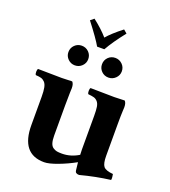

<svg xmlns="http://www.w3.org/2000/svg" viewBox="-143 -887 884 1000"><g transform="rotate(20 299.0 -387.0)"><path d="M311 -650.4H271Q250.5 -687 189 -766.6L208.5 -782.7Q258.8 -743.7 290 -707.5Q316.9 -739.3 372.6 -782.7L391.6 -766.6Q338.4 -699.7 311 -650.4ZM326.2 -573.2Q326.2 -596.2 342 -612.1Q357.9 -627.9 380.9 -627.9Q403.3 -627.9 419.7 -612.1Q436 -596.2 436 -573.2Q436 -550.8 419.7 -534.9Q403.3 -519 380.9 -519Q357.9 -519 342 -534.9Q326.2 -550.8 326.2 -573.2ZM140.1 -573.2Q140.1 -596.2 156.2 -612.1Q172.4 -627.9 194.8 -627.9Q217.8 -627.9 233.9 -612.1Q250 -596.2 250 -573.2Q250 -550.8 233.9 -534.9Q217.8 -519 194.8 -519Q172.4 -519 156.2 -534.9Q140.1 -550.8 140.1 -573.2ZM509.8 -132.8Q509.8 -89.4 522.2 -74Q534.7 -58.6 575.2 -55.2Q576.7 -50.3 577.6 -39.1Q578.6 -27.8 577.1 -22.9Q496.1 -12.7 411.1 9.8Q389.6 9.8 388.2 -6.8Q385.7 -25.4 383.3 -50.8Q338.4 -25.9 290.8 -8.1Q243.2 9.8 216.8 9.8Q88.9 9.8 88.9 -149.9V-306.2Q88.9 -337.4 85.2 -356.2Q81.5 -375 72.3 -384.8Q63 -394.5 52 -397.7Q41 -400.9 22 -401.9Q17.6 -406.2 17.6 -418.9Q17.6 -431.6 22 -436Q107.9 -434.1 153.8 -434.1Q174.8 -434.1 210.9 -436Q221.2 -425.8 221.2 -401.9Q221.2 -397.5 220.2 -376.5Q219.2 -355.5 219.2 -306.2V-139.2Q219.2 -113.8 224.1 -97.9Q229 -82 239.7 -75Q250.5 -67.9 261 -65.9Q271.5 -64 289.1 -64Q336.9 -64 380.9 -90.8Q379.9 -111.3 379.9 -120.6V-306.2Q379.9 -337.9 377 -356Q374 -374 365 -383.8Q356 -393.6 345.2 -396.7Q334.5 -399.9 313 -401.9Q308.6 -406.2 308.6 -418.9Q308.6 -431.6 313 -436Q398.9 -434.1 444.8 -434.1Q465.8 -434.1 502 -436Q512.2 -425.8 512.2 -401.9Q512.2 -397.5 511 -376.5Q509.8 -355.5 509.8 -306.2Z"/></g></svg>

Font: Linux Libertine G
Style: Bold
Weight: 700
Designer: Philipp H. Poll
Foundry: Philipp H. Poll
Version: Version 5.0.3